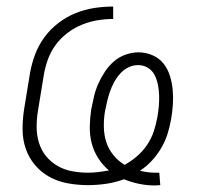

<svg xmlns="http://www.w3.org/2000/svg" viewBox="-20 -558 640 587"><path d="M453 9Q429 9 405 4Q381 -1 359 -10Q332 0 304 4Q276 8 249 8Q218 8 187.5 2.5Q157 -3 131.5 -17Q106 -31 87 -53.5Q68 -76 58.5 -104Q49 -132 49 -163.5Q49 -195 54 -226L72 -336Q77 -364 87.5 -392Q98 -420 116 -444.5Q134 -469 159 -488Q184 -507 211.5 -518Q239 -529 268 -533.5Q297 -538 326 -538V-500Q302 -500 278 -496Q254 -492 230.5 -482.5Q207 -473 186 -457Q165 -441 150 -420.5Q135 -400 126.5 -376.5Q118 -353 114 -329L96 -219Q92 -195 92 -170Q92 -145 99 -122Q106 -99 120.5 -81Q135 -63 155.5 -51Q176 -39 200.5 -34.5Q225 -30 249 -30Q265 -30 281 -32Q297 -34 313 -37Q294 -53 280.5 -74Q267 -95 260.5 -119.5Q254 -144 254.5 -171Q255 -198 259 -224Q263 -244 267.5 -263.5Q272 -283 280.5 -302Q289 -321 300.5 -338.5Q312 -356 328 -370Q344 -384 364 -391Q384 -398 403 -398Q426 -398 446.5 -389Q467 -380 480 -363.5Q493 -347 499.5 -326Q506 -305 508 -283Q510 -261 508.5 -238Q507 -215 503 -193Q499 -170 492 -148Q485 -126 473 -105.5Q461 -85 444.5 -67Q428 -49 408 -36Q420 -33 431.5 -31.5Q443 -30 455 -30Q458 -30 461 -30Q464 -30 467 -30L470 8Q466 8 462 8.5Q458 9 453 9ZM361 -54Q381 -65 399 -80.5Q417 -96 430 -115.5Q443 -135 450 -156Q457 -177 461 -199Q464 -216 465.5 -232.5Q467 -249 466.5 -265.5Q466 -282 463 -298Q460 -314 453 -328Q446 -342 432.5 -350.5Q419 -359 402 -359Q387 -359 372.5 -352Q358 -345 347 -332.5Q336 -320 328.5 -306Q321 -292 316 -277.5Q311 -263 307.5 -248Q304 -233 301 -218Q297 -194 297.5 -169.5Q298 -145 305 -123.5Q312 -102 326.5 -84Q341 -66 361 -54Z"/></svg>

Font: Iosevka Curly Slab XLtEx
Style: Italic
Weight: 200
Width: 7
Italic angle: -9°
Monospace: yes
Designer: Belleve Invis
Foundry: Belleve Invis
Version: Version 11.1.0; ttfautohint (v1.8.3)